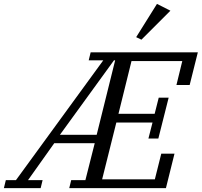

<svg xmlns="http://www.w3.org/2000/svg" viewBox="-73 -967 1037 987"><path d="M-43 -41H9L458 -657H383L393 -698H944L902 -530H834L864 -653H603L536 -382H722L743 -465H794L741 -255H690L711 -337H525L452 -45H723L756 -177H824L780 0H283L293 -41H366L414 -231H206L71 -41H146L136 0H-53ZM235 -274H424L519 -657H513ZM627 -776 734 -947 803 -912 654 -763Z"/></svg>

Font: IBM Plex Serif
Style: Italic
Weight: 400
Italic angle: -14°
Designer: Mike Abbink, Paul van der Laan, Pieter van Rosmalen
Foundry: Bold Monday
Version: Version 3.001